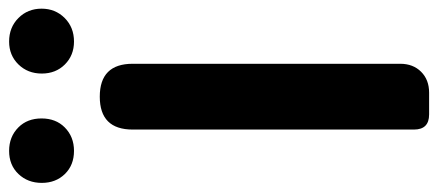

<svg xmlns="http://www.w3.org/2000/svg" viewBox="-326 -688 985 432"><g transform="rotate(-90 167.0 -472.5)"><path d="M125 0Q91 0 91 -34V-667Q91 -741 165 -741Q239 -741 239 -667V-370V-65Q239 -36 221 -18Q203 0 174 0H165ZM43 -799Q11 -799 -9 -819.5Q-29 -840 -29 -871.5Q-29 -903 -9 -924Q11 -945 43 -945Q75 -945 96 -924Q116 -904 116 -872Q116 -840 96 -820Q75 -799 43 -799ZM289 -799Q258 -799 237.5 -819.5Q217 -840 217 -871.5Q217 -903 237.5 -924Q258 -945 289 -945Q321 -945 342 -924Q363 -903 363 -872Q363 -841 342 -820Q321 -799 289 -799Z"/></g></svg>

Font: GenSenRounded2 TW B
Style: Regular
Weight: 700
Version: Version 2.000;PS 2;hotconv 16.6.51;makeotf.lib2.5.65220 DEVE